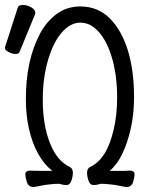

<svg xmlns="http://www.w3.org/2000/svg" viewBox="-70 -737 590 772"><path d="M66 15Q45 15 38.5 -4Q32 -23 32 -37Q32 -51 52 -51Q67 -50 97 -50H140Q72 -105 46 -221Q34 -276 34 -339Q34 -494 90 -600Q117 -651 158 -681Q199 -711 253 -711Q324 -711 372 -662.5Q420 -614 444.5 -533Q469 -452 469 -347Q469 -279 456 -221Q443 -163 422 -119Q401 -75 371 -50H429L451 -51Q471 -51 471 -37Q471 -23 464.5 -4Q458 15 438 15Q422 13 407.5 9.5Q393 6 378 5L369 4Q354 2 336 2Q333 2 325.5 4.5Q318 7 305 7Q292 7 286 -10.5Q280 -28 280 -42Q280 -60 293 -66Q360 -97 387 -216Q401 -275 401 -345Q401 -429 382 -498Q363 -567 329 -606.5Q295 -646 253 -646Q213 -646 178.5 -606.5Q144 -567 123 -495Q102 -423 102 -337Q102 -235 130.5 -162.5Q159 -90 210 -66Q223 -60 223 -42Q223 -28 217 -10.5Q211 7 198 7Q185 7 177.5 4.5Q170 2 167 2Q149 2 133 4L125 5Q110 6 95.5 9.5Q81 13 66 15ZM9 -529Q6 -520 -7.5 -520Q-21 -520 -35.5 -528Q-50 -536 -50 -542.5Q-50 -549 -49 -550L1 -705Q4 -717 21.5 -717Q39 -717 55.5 -707.5Q72 -698 72 -685Q72 -682 71 -680Z"/></svg>

Font: LXGW WenKai Mono TC
Style: Regular
Weight: 400
Designer: LXGW / Fontworks Inc.
Foundry: LXGW / Fontworks Inc.
Version: Version 1.330